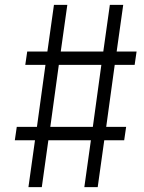

<svg xmlns="http://www.w3.org/2000/svg" viewBox="-20 -770 594 790"><path d="M534 -503H452L417 -248H499L491 -193H409L382 0H327L354 -193H179L152 0H97L124 -193H41L49 -248H132L167 -503H84L92 -558H175L202 -750H257L230 -558H405L432 -750H487L460 -558H542ZM362 -248 397 -503H222L187 -248Z"/></svg>

Font: Mohave Light
Style: Italic
Weight: 300
Italic angle: -8°
Designer: Gumpita Rahayu
Foundry: Tokotype
Version: Version 2.003